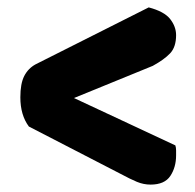

<svg xmlns="http://www.w3.org/2000/svg" viewBox="-20 -545 527 519"><path d="M454 -152Q456 -146 456 -138.5Q456 -131 456 -125Q456 -93 440.5 -69.5Q425 -46 387 -46Q368 -46 350 -53.5Q332 -61 306 -75L58 -203Q35 -234 35 -282Q35 -319 45.5 -339.5Q56 -360 76 -371L382 -525Q424 -514 440 -493.5Q456 -473 456 -450Q456 -418 440 -401Q424 -384 393 -367L180 -280Z"/></svg>

Font: Baloo Da 2
Style: Bold
Weight: 700
Designer: Noopur Datye, Sulekha Rajkumar and Ek Type
Foundry: Ek Type
Version: Version 1.640;hotconv 1.0.111;makeotfexe 2.5.65597; ttfautoh